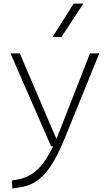

<svg xmlns="http://www.w3.org/2000/svg" viewBox="-20 -815 626 1069"><path d="M48.3 234.4 90.8 228C196.8 212.4 264.6 141.1 340.8 -45.9L532.7 -517.6H481L305.7 -70.3C302.2 -61 298.3 -52.2 294.9 -43.9H293L90.3 -517.6H38.6L264.6 0H275.4C217.8 120.6 159.2 169.4 79.1 184.1L46.4 189.9ZM272.9 -609.4H322.3L444.3 -794.9H390.1Z"/></svg>

Font: Cascadia Code PL ExtraLight
Style: Regular
Weight: 200
Monospace: yes
Designer: Aaron Bell
Foundry: Saja Typeworks
Version: Version 2404.023